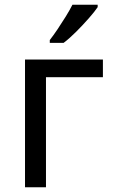

<svg xmlns="http://www.w3.org/2000/svg" viewBox="-20 -786 473 806"><path d="M412 -536V-462H173V0H85V-536ZM390 -756Q378 -738 353 -709.5Q328 -681 299.5 -652.5Q271 -624 247 -606H189V-618Q204 -637 221.5 -663Q239 -689 256 -716.5Q273 -744 284 -766H390Z"/></svg>

Font: Go Noto Current
Style: Regular
Weight: 400
Designer: Monotype Design Team
Foundry: Monotype Imaging Inc.
Version: Version 2.007; ttfautohint (v1.8) -l 8 -r 50 -G 200 -x 14 -D